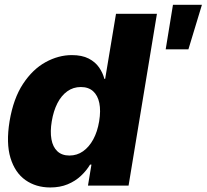

<svg xmlns="http://www.w3.org/2000/svg" viewBox="-20 -786 875 813"><path d="M192.9 7.8Q132.3 7.8 87.9 -23.4Q43.5 -54.7 24.4 -117.2Q5.4 -179.7 20.5 -272.5Q36.6 -368.7 77.4 -430.7Q118.2 -492.7 172.9 -522.7Q227.5 -552.7 284.2 -552.7Q327.1 -552.7 355.5 -538.1Q383.8 -523.4 399.7 -500.2Q415.5 -477.1 421.9 -452.1H425.3L471.2 -727.5H644.5L524.4 0H352.5L367.2 -88.9H361.3Q346.2 -63.5 322.5 -41.3Q298.8 -19 266.4 -5.6Q233.9 7.8 192.9 7.8ZM273.9 -127.4Q306.2 -127.4 331.8 -145.5Q357.4 -163.6 375 -196Q392.6 -228.5 399.9 -272.5Q407.2 -317.4 400.6 -349.6Q394 -381.8 374.3 -399.7Q354.5 -417.5 322.3 -417.5Q290 -417.5 264.9 -399.4Q239.7 -381.3 223.1 -348.9Q206.5 -316.4 199.2 -272.5Q191.9 -229 197.8 -196.3Q203.6 -163.6 222.9 -145.5Q242.2 -127.4 273.9 -127.4ZM681.6 -577.1 712.4 -765.6H835L777.8 -577.1Z"/></svg>

Font: Inter Tight ExtraBold
Style: Italic
Weight: 800
Italic angle: -9.39999°
Designer: Rasmus Andersson
Foundry: rsms
Version: Version 3.004